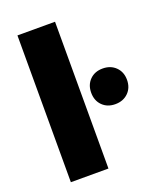

<svg xmlns="http://www.w3.org/2000/svg" viewBox="-138 -827 754 912"><g transform="rotate(-20 239.0 -371.0)"><path d="M61 -742H251V0H61ZM297 -366Q297 -406 322 -431Q347 -456 387 -456Q427 -456 452.5 -431Q478 -406 478 -366Q478 -326 452.5 -301Q427 -276 387 -276Q347 -276 322 -301Q297 -326 297 -366Z"/></g></svg>

Font: Chess Sans ExtraBold
Style: Regular
Weight: 800
Designer: Wolf Bōese
Foundry: Wolf Bōese
Version: Version 7.223